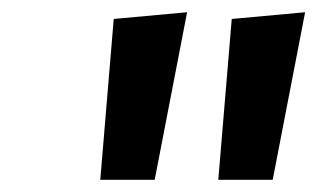

<svg xmlns="http://www.w3.org/2000/svg" viewBox="-20 -730 519 314"><path d="M233 -436 286 -710 166 -699 144 -436ZM426 -436 479 -710 359 -699 337 -436Z"/></svg>

Font: Brisa Sans Medium
Style: Italic
Weight: 600
Italic angle: -8°
Designer: Dalton Maag Ltd
Foundry: Dalton Maag Ltd
Version: Version 1.101;July 10, 2019;FontCreator 11.5.0.2425 64-bit